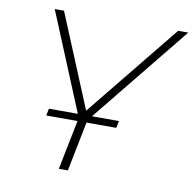

<svg xmlns="http://www.w3.org/2000/svg" viewBox="-79 -779 864 858"><g transform="rotate(10 353.5 -350.0)"><path d="M243 0 291 -240 101 -700H143L318 -277L661 -700H707L331 -236L284 0ZM464 -225H146.2L152.7 -257H470.5Z"/></g></svg>

Font: Argentum Sans ExtraLight
Style: Italic
Weight: 200
Italic angle: -11°
Designer: Julieta Ulanovsky (font), Cristiano Sobral (main changes and remaster)
Foundry: Julieta Ulanovsky (font), Cristiano Sobral (main changes and remaster)
Version: Version 2.007;June 15, 2022;FontCreator 14.0.0.2814 64-bit; 